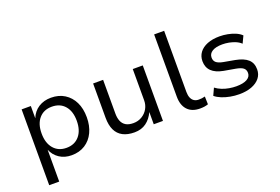

<svg xmlns="http://www.w3.org/2000/svg" viewBox="-113 -1065 2340 1606"><g transform="rotate(-20 1056.5 -262.5)"><path d="M89 180V-495H171V-386Q193 -442 240.5 -472.5Q288 -503 352 -503Q421 -503 472 -471Q523 -439 551 -382Q579 -325 579 -247Q579 -172 551.5 -114Q524 -56 473 -23.5Q422 9 353 9Q290 9 244.5 -21.5Q199 -52 178 -103V180ZM333 -64Q406 -64 448 -113.5Q490 -163 490 -248Q490 -333 448 -381.5Q406 -430 333 -430Q261 -430 219 -381.5Q177 -333 177 -248Q177 -163 219 -113.5Q261 -64 333 -64Z M912 9Q851 9 809 -13Q767 -35 746 -79Q725 -123 725 -189V-494H814V-193Q814 -155 825.5 -126.5Q837 -98 862.5 -82.5Q888 -67 930 -67Q972 -67 1006 -87.5Q1040 -108 1059 -141.5Q1078 -175 1078 -216V-494H1167V0H1085V-109Q1060 -54 1017 -22.5Q974 9 912 9Z M1495 9Q1423 9 1384 -33Q1345 -75 1345 -151V-705H1434V-160Q1434 -130 1443 -108.5Q1452 -87 1469 -76Q1486 -65 1510 -65Q1525 -65 1538.5 -66.5Q1552 -68 1566 -72L1568 -2Q1551 4 1533.5 6.5Q1516 9 1495 9Z M1845 9Q1804 9 1764.5 1.5Q1725 -6 1691.5 -19.5Q1658 -33 1634 -53L1663 -116Q1688 -97 1718.5 -85Q1749 -73 1781.5 -67.5Q1814 -62 1844 -62Q1906 -62 1939.5 -81Q1973 -100 1973 -134Q1973 -163 1953.5 -178.5Q1934 -194 1889 -202L1786 -220Q1717 -233 1682.5 -267Q1648 -301 1648 -356Q1648 -400 1672.5 -433Q1697 -466 1743 -484.5Q1789 -503 1853 -503Q1888 -503 1924.5 -496Q1961 -489 1992.5 -475.5Q2024 -462 2044 -442L2014 -379Q1994 -398 1966.5 -409.5Q1939 -421 1909.5 -426.5Q1880 -432 1852 -432Q1794 -432 1762 -412.5Q1730 -393 1730 -358Q1730 -330 1748.5 -314Q1767 -298 1809 -290L1909 -272Q1983 -258 2019 -225.5Q2055 -193 2055 -136Q2055 -92 2029 -59.5Q2003 -27 1956 -9Q1909 9 1845 9Z"/></g></svg>

Font: Nunito Sans 8pt
Style: Regular
Weight: 400
Version: Version 3.101;gftools[0.9.27]